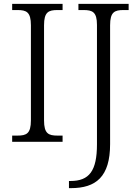

<svg xmlns="http://www.w3.org/2000/svg" viewBox="-20 -734 723 994"><path d="M43 0H304V-32H278C231 -32 208 -42 208 -111V-603C208 -672 231 -682 278 -682H304V-714H43V-682H70C117 -682 140 -672 140 -603V-111C140 -42 117 -32 70 -32H43ZM337 240H347C477 240 550 181 550 12V-603C550 -672 573 -682 620 -682H646V-714H386V-682H412C459 -682 482 -672 482 -605V13C482 151 442 203 345 203H337Z"/></svg>

Font: Noto Serif Ethiopic Light
Style: Regular
Weight: 300
Designer: Monotype Design Team
Foundry: Monotype Imaging Inc.
Version: Version 2.102